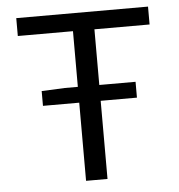

<svg xmlns="http://www.w3.org/2000/svg" viewBox="-49 -703 698 749"><g transform="rotate(-5 300.0 -328.0)"><path d="M258 0V-306H116V-364L206 -368H258V-586H42V-656H558V-586H342V-368H484V-306H342V0Z"/></g></svg>

Font: SauceCodePro NFM
Style: Regular
Weight: 400
Monospace: yes
Designer: Paul D. Hunt, Teo Tuominen
Foundry: Adobe
Version: Version 2.042;hotconv 1.1.0;makeotfexe 2.6.0;Nerd Fonts 3.3.